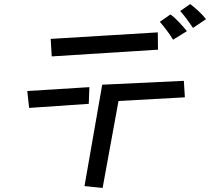

<svg xmlns="http://www.w3.org/2000/svg" viewBox="-20 -865 1040 943"><path d="M928 -728Q916 -746 897 -771.5Q878 -797 865 -811L914 -845Q934 -830 955 -810.5Q976 -791 992 -771ZM830 -670Q817 -692 798 -717Q779 -742 765 -758L817 -794Q836 -781 858.5 -757Q881 -733 898 -712ZM229 -674 755 -706 756 -621 234 -588ZM482 -449 883 -468 888 -387 562 -369 484 58 395 49ZM114 -418 419 -437 416 -355 123 -335Z"/></svg>

Font: Stick
Style: Regular
Weight: 400
Designer: Fontworks Inc.
Foundry: Fontworks Inc.
Version: Version 1.100